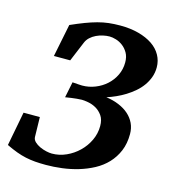

<svg xmlns="http://www.w3.org/2000/svg" viewBox="-116 -774 785 877"><g transform="rotate(15 277.0 -335.5)"><path d="M555.2 -544.9Q555.2 -520 547.1 -498Q539.1 -476.1 525.4 -457Q511.7 -438 493.2 -422.1Q474.6 -406.2 453.9 -393.3Q433.1 -380.4 411.1 -370.6Q389.2 -360.8 368.2 -354Q401.4 -349.6 428.7 -338.1Q456.1 -326.7 475.3 -309.6Q494.6 -292.5 505.4 -269.8Q516.1 -247.1 516.1 -219.2Q516.1 -174.3 501.5 -139.4Q486.8 -104.5 461.9 -78.1Q437 -51.8 403.8 -33.9Q370.6 -16.1 333.3 -4.9Q295.9 6.3 256.8 11.2Q217.8 16.1 181.2 16.1Q152.3 16.1 129.4 14.2Q106.4 12.2 84.7 7.6Q63 2.9 40.5 -5.4Q18.1 -13.7 -9.8 -26.9L21 -188H98.1L100.1 -94.2Q100.6 -81.5 111.1 -71.5Q121.6 -61.5 136.5 -54.7Q151.4 -47.9 167.2 -44.4Q183.1 -41 193.8 -41Q229 -41 261.5 -55.7Q293.9 -70.3 319.3 -95Q344.7 -119.6 359.9 -151.9Q375 -184.1 375 -219.2Q375 -249.5 362.1 -268.1Q349.1 -286.6 331.1 -296.9Q313 -307.1 293.9 -310.5Q274.9 -314 263.2 -314Q252.9 -314 239.5 -312.5Q226.1 -311 214.4 -309.6Q200.2 -307.6 186 -305.2L201.2 -379.9Q221.7 -378.4 231.7 -377.7Q241.7 -377 247.1 -377Q278.8 -377 308.3 -388.7Q337.9 -400.4 360.6 -420.9Q383.3 -441.4 396.7 -469.2Q410.2 -497.1 410.2 -529.8Q410.2 -556.2 399.7 -574.5Q389.2 -592.8 374 -604.2Q358.9 -615.7 341.8 -620.8Q324.7 -626 311 -626Q296.4 -626 280 -622.3Q263.7 -618.7 248.8 -611.6Q233.9 -604.5 221.9 -593.5Q210 -582.5 204.1 -567.9L165 -474.1H87.9L119.1 -628.9Q155.3 -645 184.3 -656Q213.4 -667 239.5 -674.1Q265.6 -681.2 291 -684.1Q316.4 -687 345.2 -687Q393.6 -687 432.4 -676.5Q471.2 -666 498.5 -647.5Q525.9 -628.9 540.5 -602.5Q555.2 -576.2 555.2 -544.9Z"/></g></svg>

Font: Charis SIL Cyr
Style: Bold Italic
Weight: 700
Italic angle: -11°
Foundry: SIL International
Version: Version 5.000